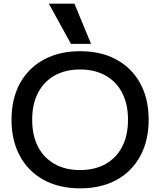

<svg xmlns="http://www.w3.org/2000/svg" viewBox="-20 -1020 876 1050"><path d="M418 10Q304 10 219.5 -36Q135 -82 89 -166.5Q43 -251 43 -365Q43 -480 89 -564Q135 -648 219.5 -694Q304 -740 418 -740Q533 -740 617 -694Q701 -648 747 -564Q793 -480 793 -365Q793 -251 747 -166.5Q701 -82 617 -36Q533 10 418 10ZM418 -90Q499 -90 558 -123.5Q617 -157 648.5 -218.5Q680 -280 680 -365Q680 -450 648.5 -511.5Q617 -573 558 -606.5Q499 -640 418 -640Q337 -640 278 -606.5Q219 -573 187.5 -511.5Q156 -450 156 -365Q156 -280 187.5 -218.5Q219 -157 278 -123.5Q337 -90 418 -90ZM368 -780 247 -1000H387L478 -780Z"/></svg>

Font: M PLUS 1 Thin Medium
Style: Regular
Weight: 500
Version: Version 1.001